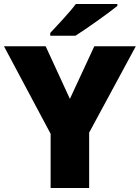

<svg xmlns="http://www.w3.org/2000/svg" viewBox="-20 -998 704 967"><path d="M571 -968V-978H362C329 -933 267 -869 233 -832V-818H360C414 -852 524 -930 571 -968ZM332 -500 210 -765H0L235 -324V-51H429V-330L664 -765H455Z"/></svg>

Font: Noto Sans Tamil UI Black
Style: Regular
Weight: 900
Designer: Jelle Bosma - Monotype Design Team
Foundry: Monotype Imaging Inc.
Version: Version 2.004